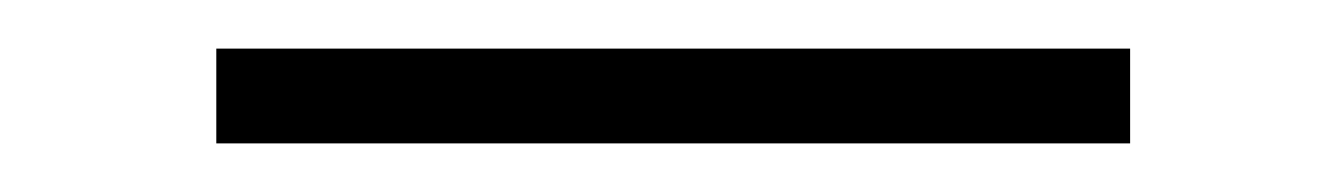

<svg xmlns="http://www.w3.org/2000/svg" viewBox="-20 -331 553 79"><path d="M69 -272V-311H445V-272Z"/></svg>

Font: DM Sans 17pt ExtraLight
Style: Regular
Weight: 250
Version: Version 4.004;gftools[0.9.30]